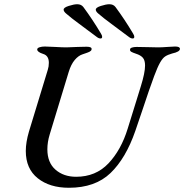

<svg xmlns="http://www.w3.org/2000/svg" viewBox="-20 -874 871 908"><path d="M102 -160Q102 -201 117 -252L206 -544Q211 -559 211 -577Q211 -611 184 -619Q156 -628 156 -640Q156 -647 167 -650.5Q178 -654 192 -654Q207 -654 241 -652Q275 -650 294 -650Q311 -650 347 -652L390 -653Q416 -653 413 -640Q412 -634 404.5 -630Q397 -626 386 -622.5Q375 -619 370 -617Q351 -611 333.5 -590.5Q316 -570 305 -534L215 -238Q204 -202 204 -168Q204 -105 242.5 -71.5Q281 -38 340 -38Q433 -38 493 -101.5Q553 -165 584 -266L625 -398L646 -466Q666 -530 666 -564Q666 -589 655.5 -601Q645 -613 623 -620Q608 -625 601 -629Q594 -633 595 -640Q595 -646 604 -649Q613 -652 626 -652L681 -651Q698 -650 728 -650Q745 -650 771 -652Q797 -654 808 -654Q831 -654 831 -643Q831 -629 794 -621Q773 -615 761 -607Q749 -599 737 -578Q725 -557 709 -514Q687 -455 652 -349L620 -255Q575 -125 502.5 -55.5Q430 14 306 14Q215 14 158.5 -31Q102 -76 102 -160ZM463 -699Q463 -707 457 -716Q417 -783 374 -841Q364 -854 345 -854Q330 -854 305 -846Q280 -838 281 -828Q281 -819 295 -808Q318 -788 349.5 -765Q381 -742 391 -734L434 -702Q446 -692 455 -692Q463 -692 463 -699ZM615 -699Q615 -707 609 -716Q569 -783 526 -841Q516 -854 497 -854Q482 -854 457 -846Q432 -838 433 -828Q433 -819 447 -808Q470 -788 501.5 -765Q533 -742 543 -734L586 -702Q598 -692 607 -692Q615 -692 615 -699Z"/></svg>

Font: EB Garamond Medium
Style: Italic
Weight: 500
Italic angle: -17.2°
Designer: Georg Duffner and Octavio Pardo
Foundry: Georg Duffner
Version: Version 1.000